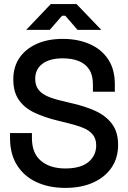

<svg xmlns="http://www.w3.org/2000/svg" viewBox="-20 -904 625 938"><path d="M29 -229V-254H136V-229Q136 -155 180.5 -118Q225 -81 299 -81Q374 -81 412 -112.5Q450 -144 450 -194Q450 -227 432 -248Q414 -269 381 -281.5Q348 -294 302 -305L265 -314Q198 -330 148.5 -353.5Q99 -377 72 -416Q45 -455 45 -516Q45 -578 75.5 -622Q106 -666 160 -690Q214 -714 287 -714Q360 -714 417.5 -689Q475 -664 508 -615Q541 -566 541 -492V-456H434V-492Q434 -537 415.5 -565Q397 -593 364 -606Q331 -619 287 -619Q223 -619 187.5 -592.5Q152 -566 152 -519Q152 -487 167.5 -466.5Q183 -446 213 -433Q243 -420 288 -410L325 -401Q393 -386 445 -362.5Q497 -339 527 -299Q557 -259 557 -196Q557 -133 525.5 -86Q494 -39 436 -12.5Q378 14 299 14Q220 14 159 -14Q98 -42 63.5 -96.5Q29 -151 29 -229ZM108 -758 228 -884H354L475 -758H359L299 -827H283L223 -758Z"/></svg>

Font: Space Grotesk Frontify Medium
Style: Regular
Weight: 500
Designer: Florian Karsten
Version: Version 2.000